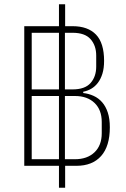

<svg xmlns="http://www.w3.org/2000/svg" viewBox="-20 -800 594 902"><path d="M286 82H257V-21H94V-677H257V-780H286V-677H321Q393 -677 431 -637.5Q469 -598 469 -514Q469 -479 461 -453.5Q453 -428 439.5 -410.5Q426 -393 408.5 -383Q391 -373 371 -369V-363Q397 -360 420 -349.5Q443 -339 460 -319.5Q477 -300 486.5 -271Q496 -242 496 -202Q496 -113 455 -67Q414 -21 339 -21H286ZM257 -380V-646H129V-380ZM285 -380H321Q379 -380 405.5 -410Q432 -440 432 -487V-539Q432 -586 405.5 -616Q379 -646 321 -646H285ZM257 -52V-349H129V-52ZM285 -52H332Q390 -52 424 -84.5Q458 -117 458 -174V-227Q458 -284 424 -316.5Q390 -349 332 -349H285Z"/></svg>

Font: IBM Plex Sans Condensed ExtraLight
Style: Regular
Weight: 200
Width: 3
Designer: Mike Abbink, Paul van der Laan, Pieter van Rosmalen
Foundry: Bold Monday
Version: Version 1.3